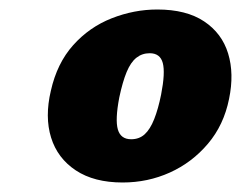

<svg xmlns="http://www.w3.org/2000/svg" viewBox="-20 -682 507 404"><path d="M238 -298Q178 -298 139.5 -323.5Q101 -349 87.5 -392.5Q74 -436 87 -491Q100 -549 134 -587Q168 -625 215 -643.5Q262 -662 311 -662Q372 -662 409.5 -637Q447 -612 460 -569.5Q473 -527 462 -474Q451 -419 417.5 -379.5Q384 -340 337.5 -319Q291 -298 238 -298ZM256 -389Q273 -389 284.5 -399.5Q296 -410 304.5 -431.5Q313 -453 319 -483Q328 -529 322.5 -549.5Q317 -570 295 -570Q279 -570 267 -560.5Q255 -551 246.5 -530.5Q238 -510 231 -477Q222 -430 228 -409.5Q234 -389 256 -389Z"/></svg>

Font: Ysabeau Infant Black
Style: Italic
Weight: 900
Italic angle: -12°
Designer: Christian Thalmann (Catharsis Fonts)
Version: Version 2.001;gftools[0.9.30]; featfreeze: ss01,ss02,lnum